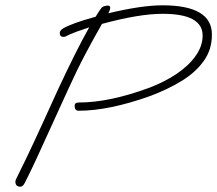

<svg xmlns="http://www.w3.org/2000/svg" viewBox="-20 -689 818 723"><path d="M57 14Q38 14 38 -5Q38 -10 41.5 -16.5Q45 -23 49 -32Q64 -62 78 -91Q92 -120 108.5 -155.5Q125 -191 146.5 -238Q168 -285 198 -351Q232 -424 261 -482Q290 -540 316 -586Q294 -579 273.5 -571.5Q253 -564 242 -559Q230 -553 226.5 -551.5Q223 -550 219 -550Q205 -550 205 -565Q205 -573 216 -581Q249 -601 340 -626Q351 -644 361 -658Q366 -664 373.5 -666Q381 -668 386 -668Q395 -668 395 -660Q395 -652 388 -639Q513 -669 592 -669Q778 -669 778 -559Q778 -502 747 -459Q716 -416 663.5 -384Q611 -352 547 -328Q391 -272 276 -272Q261 -272 261 -291Q261 -303 277 -303Q390 -303 538 -357Q597 -379 643 -409.5Q689 -440 716 -477.5Q743 -515 743 -555Q743 -637 593 -637Q548 -637 491 -627.5Q434 -618 364 -599Q334 -547 301.5 -485.5Q269 -424 236 -351L120 -97Q112 -80 100 -54.5Q88 -29 73 0Q66 14 57 14Z"/></svg>

Font: Oooh Baby
Style: Regular
Weight: 400
Designer: Robert E. Leuschke
Foundry: Robert E. Leuschke
Version: Version 1.011; ttfautohint (v1.8.3)